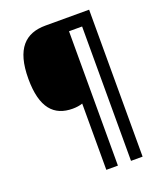

<svg xmlns="http://www.w3.org/2000/svg" viewBox="-159 -861 915 1089"><g transform="rotate(-20 298.0 -316.5)"><path d="M511 127V-760H248C126 -760 53 -691 53 -509C53 -333 120 -264 232 -264C254 -264 275 -267 292 -273V127H362V-684H441V127Z"/></g></svg>

Font: Noto Sans Arabic SemCond SemBd
Style: Regular
Weight: 600
Width: 4
Designer: Monotype Design Team, Nadine Chahine, Nizar Qandah and Khaled Hosny
Foundry: Monotype Imaging Inc.
Version: Version 2.012